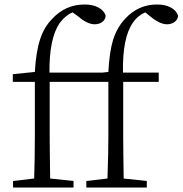

<svg xmlns="http://www.w3.org/2000/svg" viewBox="-20 -834 812 854"><path d="M307 0V-29L203 -40C203 -41 203 -43 203 -46C202 -126 201 -186 201 -227V-470H462V-227C462 -185 461 -123 458 -40L364 -29V0H633V-29L530 -40C530 -41 530 -43 530 -46C529 -126 528 -186 528 -227V-470H686V-511H527C525 -615 540 -689 571 -733C586 -755 605 -770 626 -779L651 -759C678 -737 702 -726 723 -726C751 -726 771 -743 772 -764C767 -780 756 -792 739 -801C722 -810 702 -814 678 -814C623 -814 576 -793 537 -751C513 -726 495 -694 483 -657C472 -620 465 -573 462 -514L434 -511H200C199 -612 214 -685 245 -731C262 -754 281 -770 303 -779L329 -760C356 -737 380 -726 401 -726C430 -726 449 -743 450 -764C445 -780 434 -792 417 -801C400 -810 380 -814 356 -814C300 -814 252 -793 213 -751C165 -703 142 -635 135 -514L37 -504V-470H135V-227C135 -164 134 -102 132 -40L38 -29V0Z"/></svg>

Font: AllPunType Light
Style: Regular
Weight: 300
Version: 1.0